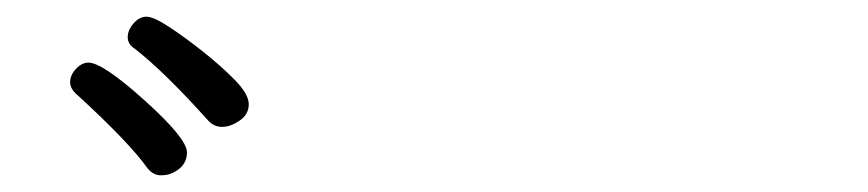

<svg xmlns="http://www.w3.org/2000/svg" viewBox="-20 -823 1040 230"><path d="M229 -679Q236 -671 246 -671Q256 -671 267 -678.5Q278 -686 278 -698Q278 -710 262 -726.5Q246 -743 224 -760.5Q202 -778 183 -790.5Q164 -803 155.5 -803Q147 -803 140 -795Q133 -787 133 -778.5Q133 -770 141 -765Q177 -737 229 -679ZM187 -616Q204 -624 204 -640.5Q204 -657 153.5 -702.5Q103 -748 86 -748Q78 -748 71 -740.5Q64 -733 64 -724.5Q64 -716 74 -708Q136 -651 157 -621Q164 -613 172.5 -613Q181 -613 187 -616Z"/></svg>

Font: LXGW WenKai TC
Style: Regular
Weight: 400
Designer: LXGW / Fontworks Inc.
Foundry: LXGW / Fontworks Inc.
Version: Version 1.330